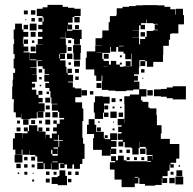

<svg xmlns="http://www.w3.org/2000/svg" viewBox="-20 -742 793 788"><path d="M318 -176H321V-152H327V-90H318V-69H308V-49H284V-67H277V-50H255V-67H245V-52H227V-70H242V-72H221V-46H191V-72H189V-48H163V-72H159V-48H133V-74H157V-78H133V-100H125V-106H101V-125H100V-107H72V-128H69V-108H43V-128H33V-174H41V-196H71V-174H72V-195H93V-203H78V-219H94V-204H99V-228H133V-204H138V-219H154V-203H139V-202H167V-175H168V-189H184V-175H193V-194H213V-203H198V-219H213V-234H225V-252H243V-258H223V-283H218V-288H193V-314H216V-316H191V-342H187V-368H183V-381H166V-401H181V-407H162V-435H181V-438H163V-460H155V-470H135V-492H152V-494H130V-467H105V-465H130V-437H111V-436H131V-406H111V-399H124V-383H111V-374H129V-353H138V-340H155V-322H138V-318H163V-284H135V-283H158V-259H134V-282H131V-256H104V-253H68V-275H67V-260H45V-281H36V-321H37V-335H30V-387H32V-415H34V-443H42V-461H36V-501H40V-520H35V-562H38V-581H36V-621H42V-645H70V-621H76V-611H96V-591H76V-581H74V-562H77V-551H96V-531H77V-527H102V-495H129V-498H103V-524H128V-559H155V-560H135V-582H154V-591H136V-611H154V-622H137V-640H154V-653H159V-670H155V-676H131V-706H155V-712H175V-722H237V-714H259V-710H285V-706H311V-676H285V-672H278V-649H259V-641H276V-621H256V-638H255V-616H277V-620H315V-582H308V-559H284V-582H277V-586H251V-612H250V-587H227V-585H250V-558H253V-524H227V-522H247V-500H227V-494H249V-468H253V-443H257V-460H275V-442H258V-435H280V-407H259V-404H279V-383H288V-379H314V-343H289V-322H317V-297H322V-245H318ZM668 -41V-19H647V-11H666V9H646V-10H644V17H617V20H575V13H552V-12H548V11H533V26H479V-5H450V-46H431V-76H453V-81H436V-101H456V-84H464V-103H488V-84H499V-80H585V-77H600V-80H585V-102H606V-106H581V-133H578V-139H554V-160H553V-134H549V-108H523V-134H519V-137H492V-159H486V-141H466V-161H484V-168H463V-194H479V-200H465V-222H479V-228H463V-254H489V-238H490V-257H491V-315H490V-347H513V-354H551V-375H527V-371H499V-368H453V-370H425V-373H398V-409H400V-432H397V-410H375V-432H367V-457H332V-505H336V-531H371V-556H398V-557H372V-585H398V-589H400V-617H426V-651H431V-676H457V-680H459V-708H483V-714H510V-717H537V-720H566V-721H626V-720H655V-714H679V-704H699V-682H701V-706H731V-680H735V-642H712V-605H684V-603H678V-579H673V-554H650V-517H649V-488H609V-468H583V-491H576V-495H552V-465H550V-437H530V-431H546V-411H530V-407H552V-376H581V-346H559V-330H565V-324H589V-300H595V-297H622V-269H624V-228H643V-194H640V-172H677V-151H716V-91H703V-74H680V-68H693V-54H679V-67H676V-41ZM107 -700H125V-682H107ZM78 -699H94V-683H78ZM307 -672V-650H285V-672ZM138 -653V-669H154V-653ZM123 -668V-654H109V-668ZM88 -663V-659H84V-663ZM580 -661V-647H559V-640H575V-622H557V-638H551V-616H525V-615H550V-587H523V-586H551V-560H555V-582H576V-591H582V-615H609V-618H628V-620H615V-642H628V-644H609V-647H582V-661ZM102 -645H130V-617H102ZM77 -640H95V-622H77ZM304 -639V-623H288V-639ZM106 -611H126V-591H106ZM575 -592H557V-610H575ZM77 -580H95V-562H77ZM260 -565V-577H272V-565ZM111 -566V-576H121V-566ZM312 -525H310V-497H282V-525H280V-557H312ZM487 -554H468V-552H487ZM126 -531H106V-551H126ZM274 -533H258V-549H274ZM432 -549V-525H400V-526H376V-525H400V-500H405V-492H427V-477H435V-492H457V-477H472V-468H487V-470H520V-522H518V-499H494V-522H487V-530H465V-549H457V-530H435V-549ZM255 -522H277V-500H255ZM406 -521H426V-501H406ZM225 -520H222V-502H225ZM472 -515H480V-507H472ZM284 -493H308V-469H284ZM496 -491H516V-471H496ZM576 -471H556V-491H576ZM271 -486V-476H261V-486ZM472 -485H480V-477H472ZM420 -470H405V-469H420ZM288 -459H304V-443H288ZM139 -458H153V-444H139ZM559 -458H573V-444H559ZM303 -428V-414H289V-428ZM141 -426H151V-416H141ZM568 -423V-419H564V-423ZM376 -381V-401H396V-381ZM149 -394V-388H143V-394ZM689 -383V-388H743V-334H689V-339H664V-345H640V-347H612V-375H640V-377H664V-383ZM337 -350H315V-372H337ZM607 -372V-350H585V-372ZM138 -369H154V-353H138ZM349 -354V-368H363V-354ZM171 -356V-366H181V-356ZM365 -322H370V-347H402V-345H430V-317H407V-280H403V-254H369V-280H365ZM186 -321H166V-341H186ZM438 -339H454V-323H438ZM471 -336H481V-326H471ZM184 -309V-293H168V-309ZM424 -309V-293H408V-309ZM450 -305V-297H442V-305ZM479 -304V-298H473V-304ZM459 -258H433V-284H459ZM195 -282H217V-260H195ZM186 -261H166V-281H186ZM425 -280V-262H407V-280ZM485 -262H467V-280H485ZM434 -131V-103H398V-127H362V-175H366V-192H337V-230H344V-253H368V-230H375V-201H406V-175H410V-171H432V-195H460V-167H436V-163H458V-139H436V-132H457V-110H435V-131ZM75 -252H97V-230H75ZM186 -231H166V-251H186ZM108 -233V-249H124V-233ZM199 -234V-248H213V-234ZM50 -235V-247H62V-235ZM140 -235V-247H152V-235ZM383 -238V-244H389V-238ZM444 -239V-243H448V-239ZM64 -203H48V-219H64ZM394 -203H378V-219H394ZM183 -218V-204H169V-218ZM450 -207H442V-215H450ZM222 -188H219V-168H200V-165H220V-139H223V-164H238V-167H222ZM410 -187H422V-175H410ZM195 -127H190V-110H195V-103H217V-110H218V-137H200V-132H217V-110H195ZM555 -132H577V-110H555ZM499 -128H513V-114H499ZM470 -115V-127H482V-115ZM72 -75H40V-107H72ZM607 -87H608V-101H607ZM124 -83H108V-99H124ZM93 -84H79V-98H93ZM512 -97V-85H500V-97ZM530 -85V-97H542V-85ZM572 -97V-85H560V-97ZM217 -79H195V-76H217ZM65 -52H47V-70H65ZM93 -54H79V-68H93ZM122 -55H110V-67H122ZM719 -58H713V-64H719ZM224 -43H248V-20H255V18H217V13H192V-15H217V-20H224ZM728 -19H704V-43H728ZM169 -24V-38H183V-24ZM273 -24H259V-38H273ZM303 -24H289V-38H303ZM92 -25H80V-37H92ZM200 -25V-37H212V-25ZM692 -37V-25H680V-37ZM59 -28H53V-34H59ZM114 -29V-33H118V-29ZM732 15H700V-17H732ZM547 -16H533V-13H547ZM697 10H675V-12H697ZM184 7H168V-9H184ZM273 6H259V-8H273ZM120 3H112V-5H120Z"/></svg>

Font: Rubik-Storm
Style: Regular
Weight: 400
Designer: NaN (generative design), Hubert & Fischer (Rubik source font outlines)
Foundry: NaN, Hubert & Fischer
Version: Version 1.000